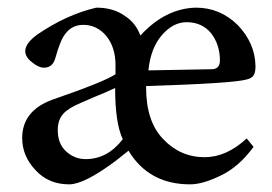

<svg xmlns="http://www.w3.org/2000/svg" viewBox="-20 -470 711 502"><path d="M282 -276V-300Q282 -346 258 -376Q233 -405 198 -405Q169 -405 152 -383Q138 -367 125 -319Q118 -293 95 -293Q81 -293 64 -307Q46 -321 46 -336Q46 -357 78 -380Q154 -432 232 -450Q277 -450 307 -428Q335 -410 347 -377Q412 -448 492 -450Q556 -450 602 -404Q647 -357 648 -297Q648 -280 643 -273Q638 -265 624 -262Q588 -252 362 -245Q362 -243 362 -241Q362 -153 406 -107Q451 -59 515 -59Q572 -59 625 -108L643 -86Q604 -33 557 -11Q510 12 477 12Q369 12 316 -76L282 -49Q200 12 161 12Q107 12 73 -25Q38 -62 38 -109Q38 -180 116 -209Q255 -257 282 -276ZM468 -412Q433 -412 404 -379Q374 -345 368 -286L533 -289Q555 -289 555 -312Q555 -353 532 -383Q508 -412 468 -412ZM204 -54Q261 -54 301 -106Q281 -148 281 -240Q272 -236 257 -229Q241 -222 221 -214Q201 -205 189 -200Q158 -187 145 -172Q131 -156 131 -130Q131 -94 153 -74Q175 -54 204 -54Z"/></svg>

Font: Triodion
Style: Regular
Weight: 400
Version: Version 1.201; ttfautohint (v1.8.4.7-5d5b)